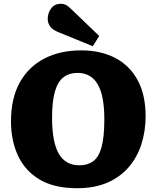

<svg xmlns="http://www.w3.org/2000/svg" viewBox="-20 -980 827 1014"><path d="M387 14Q266 14 189 -32Q112 -78 75 -158Q38 -238 38 -339Q38 -461 84.5 -544.5Q131 -628 214.5 -671Q298 -714 409 -714Q511 -714 587.5 -674.5Q664 -635 706.5 -557.5Q749 -480 749 -366Q749 -288 727 -219Q705 -150 660 -97.5Q615 -45 547 -15.5Q479 14 387 14ZM399 -107Q442 -107 471.5 -128Q501 -149 516 -202Q531 -255 531 -350Q531 -476 495.5 -535.5Q460 -595 390 -595Q346 -595 316 -572.5Q286 -550 270.5 -498.5Q255 -447 255 -357Q255 -231 290 -169Q325 -107 399 -107ZM470 -736 291 -809Q258 -822 245 -840Q232 -858 232 -880Q232 -911 250 -935.5Q268 -960 302 -960Q314 -960 326 -955Q338 -950 354 -934L504 -790Z"/></svg>

Font: Literata 12pt ExtraBold
Style: Regular
Weight: 800
Designer: Latin by Veronika Burian and Jose Scaglione. Greek by Irene Vlachou. Cyrillic by Vera Evstafieva.
Foundry: TypeTogether
Version: Version 3.002